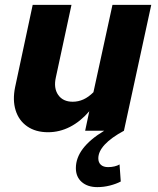

<svg xmlns="http://www.w3.org/2000/svg" viewBox="-20 -536 646 787"><path d="M379 231Q339 231 315 210Q291 189 291 153Q291 70 407 0H329L346 -80Q310 -38 267 -16Q224 6 177 6Q126 6 91.5 -18Q57 -42 44 -84Q31 -126 42 -179L114 -516H273L209 -219Q199 -175 218.5 -147Q238 -119 278 -119Q301 -119 322 -128.5Q343 -138 363 -158L441 -516H600L488 0Q436 28 409.5 56.5Q383 85 383 113Q383 130 393.5 139.5Q404 149 423 149Q437 149 449.5 146Q462 143 470 138L475 208Q456 218 430.5 224.5Q405 231 379 231Z"/></svg>

Font: Red Hat Text
Style: Italic
Weight: 300
Italic angle: -12°
Designer: Pentagram, MCKL
Foundry: Pentagram, MCKL
Version: Version 1.023